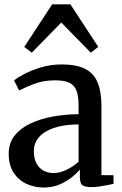

<svg xmlns="http://www.w3.org/2000/svg" viewBox="-20 -851 562 882"><path d="M181 10.5Q138 10.5 101.5 -6.5Q65 -23.5 42.5 -58Q20 -92.5 20 -144.5Q20 -194 47.2 -228.2Q74.5 -262.5 120.5 -284Q166.5 -305.5 223.8 -315.8Q281 -326 341 -326.5V-365.5Q341 -407.5 332 -433Q323 -458.5 299.8 -470.2Q276.5 -482 234 -482Q178 -482 135.5 -465.2Q93 -448.5 68 -435.5L44.5 -481.5Q57 -492.5 89.2 -509.8Q121.5 -527 166.8 -541Q212 -555 263.5 -555Q330.5 -555 370.5 -535Q410.5 -515 428.2 -472.5Q446 -430 446 -363V-46.5L501.5 -46V-6.5Q490.5 -4 473 -0.5Q455.5 3 435.8 5.8Q416 8.5 398 8.5Q371 8.5 359 0Q347 -8.5 347 -37V-72Q335.5 -58 312 -38.5Q288.5 -19 255.2 -4.2Q222 10.5 181 10.5ZM226.5 -56Q254 -56 285.5 -71Q317 -86 341 -108.5V-279.5Q273 -279 227.2 -263.2Q181.5 -247.5 158.5 -220.2Q135.5 -193 135.5 -157.5Q135.5 -123 147.5 -100.5Q159.5 -78 180 -67Q200.5 -56 226.5 -56ZM126 -609 91.5 -635.5 219.5 -831H303.5L431.5 -635.5L397 -609L261.5 -747.5Z"/></svg>

Font: Merriweather 48pt Medium
Style: Regular
Weight: 500
Version: Version 2.100